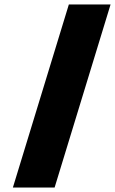

<svg xmlns="http://www.w3.org/2000/svg" viewBox="-20 -845 518 865"><path d="M478.2 -825H290.2L38 0H226Z"/></svg>

Font: Hussar
Style: BdSuprConOblThree
Weight: 700
Foundry: Cannot Into Space Fonts
Version: Version 2.00